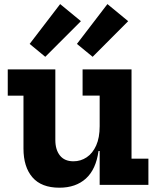

<svg xmlns="http://www.w3.org/2000/svg" viewBox="-20 -882 750 916"><path d="M455.5 -426H374V-551H607.5V-125H688V0H455.5ZM244 -551V-214Q244 -167.5 266 -140Q288 -112.5 330.5 -112.5Q365 -112.5 393.5 -131.5Q422 -150.5 438.8 -187.8Q455.5 -225 455.5 -280L482 -161.5H450Q438 -74 389.8 -30.2Q341.5 13.5 263.5 13.5Q177.5 13.5 134.8 -36Q92 -85.5 92 -173.5V-425.5H17V-551ZM267 -862.5 366 -781 196 -611 121.5 -672.5ZM492.5 -862.5 591.5 -781 422 -611 347 -672.5Z"/></svg>

Font: Hepta Slab ExtraLight
Style: Bold
Weight: 700
Version: Version 1.102